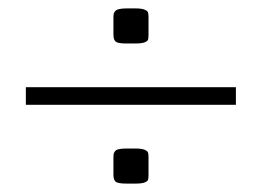

<svg xmlns="http://www.w3.org/2000/svg" viewBox="-20 -666 644 457"><path d="M333.5 -291.5V-250Q333.5 -241.2 332.3 -237.8Q331.1 -234.4 324.2 -231.7Q317.4 -229 302.2 -229H281.2Q260.7 -229 255.4 -233.4Q250 -237.8 250 -250V-291.5Q250 -296.9 250.5 -299.6Q251 -302.2 253.7 -305.9Q256.3 -309.6 263.2 -311Q270 -312.5 281.2 -312.5H302.2Q316.9 -312.5 324 -309.6Q331.1 -306.6 332.3 -303Q333.5 -299.3 333.5 -291.5ZM333.5 -625V-583.5Q333.5 -574.7 332.3 -571.3Q331.1 -567.9 324.2 -565.2Q317.4 -562.5 302.2 -562.5H281.2Q260.7 -562.5 255.4 -566.9Q250 -571.3 250 -583.5V-625Q250 -630.4 250.5 -632.8Q251 -635.3 253.7 -638.9Q256.3 -642.6 263.2 -644.3Q270 -646 281.2 -646H302.2Q316.9 -646 324 -643.1Q331.1 -640.1 332.3 -636.5Q333.5 -632.8 333.5 -625ZM541.5 -458.5V-416.5H41.5V-458.5Z"/></svg>

Font: Gputeks
Style: Regular
Weight: 500
Version: Version 0.9